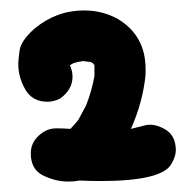

<svg xmlns="http://www.w3.org/2000/svg" viewBox="-20 -735 375 368"><path d="M172 -388Q153 -388 133 -389Q122 -387 111 -387Q87 -387 63 -398.5Q39 -410 39 -441Q39 -464 59 -479Q72 -489 88 -489Q102 -489 115 -488Q126 -500 130 -505L145 -533Q156 -561 161 -589V-611H160L159 -613Q157 -615 155 -615V-616L138 -618L135 -617Q130 -617 121 -614L114 -610Q119 -599 119 -588Q119 -563 95 -546Q83 -540 71 -540Q42 -540 28.5 -563.5Q15 -587 15 -613Q15 -619 17.5 -638Q20 -657 46 -680Q88 -715 141 -715Q177 -715 207 -698Q259 -666 259 -603V-592Q254 -540 231 -488L255 -494Q261 -496 268 -496Q280 -496 295 -488Q317 -476 317 -447Q317 -435 308 -420Q289 -388 172 -388Z"/></svg>

Font: Bad Comic
Style: Regular
Weight: 400
Designer: GGBotNet
Foundry: f0n7
Version: 0.9